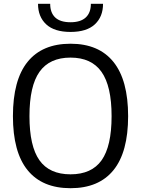

<svg xmlns="http://www.w3.org/2000/svg" viewBox="-20 -980 743 1010"><path d="M351 -812Q266 -812 223 -852Q180 -892 180 -960H244Q244 -913 270.5 -888Q297 -863 351 -863Q404 -863 431 -888Q458 -913 458 -960H522Q522 -892 479 -852Q436 -812 351 -812ZM351 10Q202 10 125 -85Q48 -180 48 -369Q48 -559 125 -654.5Q202 -750 351 -750Q500 -750 577 -654Q654 -558 654 -369Q654 -180 577 -85Q500 10 351 10ZM351 -63Q462 -63 514.5 -137Q567 -211 567 -369Q567 -527 514 -602Q461 -677 351 -677Q241 -677 188 -602.5Q135 -528 135 -369Q135 -211 187.5 -137Q240 -63 351 -63Z"/></svg>

Font: Encode Sans Narrow
Style: Regular
Weight: 400
Designer: Pablo Impallari, Andres Torresi
Foundry: Pablo Impallari, Andres Torresi
Version: Version 1.000; ttfautohint (v1.00) -l 8 -r 50 -G 200 -x 14 -